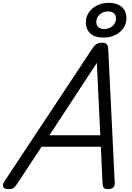

<svg xmlns="http://www.w3.org/2000/svg" viewBox="-72 -1310 923 1344"><path d="M-15 14Q-41 14 -49 -1.5Q-57 -17 -42 -39L575 -971Q590 -994 604.5 -1002.5Q619 -1011 644 -1011Q663 -1011 674 -1001.5Q685 -992 686 -960L731 -31Q733 -11 721.5 1.5Q710 14 684 14Q662 14 655 5.5Q648 -3 646 -23L634 -283H219L50 -26Q32 0 21.5 7Q11 14 -15 14ZM274 -363H630L606 -870ZM652 -1047Q612 -1047 584.5 -1060Q557 -1073 543 -1097Q529 -1121 529 -1154Q529 -1192 550 -1223Q571 -1254 607 -1272Q643 -1290 687 -1290Q728 -1290 756 -1277Q784 -1264 798.5 -1240Q813 -1216 813 -1182Q813 -1143 791.5 -1112.5Q770 -1082 734 -1064.5Q698 -1047 652 -1047ZM657 -1107Q692 -1107 716 -1128Q740 -1149 740 -1180Q740 -1204 726 -1217Q712 -1230 683 -1230Q650 -1230 626 -1208.5Q602 -1187 602 -1156Q602 -1133 616.5 -1120Q631 -1107 657 -1107Z"/></svg>

Font: Playwrite CA
Style: Regular
Weight: 400
Designer: Veronika Burian, José Scaglione
Foundry: TypeTogether
Version: Version 1.002